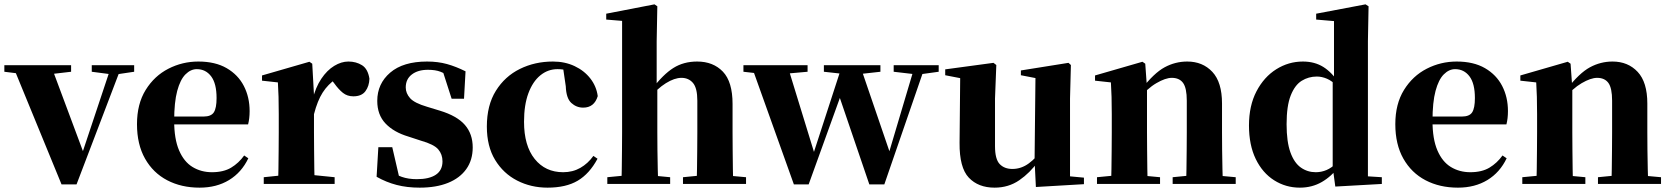

<svg xmlns="http://www.w3.org/2000/svg" viewBox="-30 -846 7685 883"><path d="M253 2 28 -546H204L363 -120H340L346 -135L483 -546H531L322 2ZM-10 -516V-546H297V-516L194 -504H87ZM392 -516V-546H587V-516L506 -504H484Z M888 17Q804 17 739 -17Q674 -51 637 -116.5Q600 -182 600 -275Q600 -368 640 -432.5Q680 -497 744.5 -530Q809 -563 882 -563Q960 -563 1012.5 -532.5Q1065 -502 1091.5 -450.5Q1118 -399 1118 -335Q1118 -301 1111 -274H669V-310H906Q941 -310 953.5 -329.5Q966 -349 966 -395Q966 -462 941 -495Q916 -528 875 -528Q847 -528 823 -504Q799 -480 785 -428Q771 -376 771 -290Q771 -207 793.5 -154.5Q816 -102 855.5 -78Q895 -54 945 -54Q998 -54 1033 -75Q1068 -96 1093 -131L1112 -118Q1081 -53 1023.5 -18Q966 17 888 17Z M1183 0V-31L1290 -42H1400L1509 -31V0ZM1248 0Q1250 -26 1250.5 -68.5Q1251 -111 1251.5 -157Q1252 -203 1252 -238V-321Q1252 -371 1251 -401Q1250 -431 1248 -467L1175 -475V-499L1393 -562L1406 -553L1414 -409V-408V-238Q1414 -203 1414.5 -157Q1415 -111 1415.5 -68.5Q1416 -26 1417 0ZM1414 -321 1375 -386H1407Q1421 -444 1447.5 -483.5Q1474 -523 1507 -543Q1540 -563 1572 -563Q1608 -563 1635 -546Q1662 -529 1669 -484Q1668 -450 1650.5 -426.5Q1633 -403 1595 -403Q1567 -403 1547 -419Q1527 -435 1507 -463L1484 -492L1516 -484Q1478 -458 1454 -420.5Q1430 -383 1414 -321Z M1900 17Q1842 17 1794 4.5Q1746 -8 1702 -33L1710 -169H1774L1808 -22L1754 -29V-65Q1788 -43 1818 -32.5Q1848 -22 1887 -22Q1944 -22 1974.5 -42.5Q2005 -63 2005 -104Q2005 -136 1985.5 -159Q1966 -182 1906 -199L1848 -218Q1781 -238 1743 -278Q1705 -318 1705 -382Q1705 -461 1764.5 -512Q1824 -563 1934 -563Q1984 -563 2025.5 -551.5Q2067 -540 2111 -518L2104 -392H2047L2001 -535L2049 -517V-487Q2019 -507 1996 -516Q1973 -525 1938 -525Q1892 -525 1864 -503.5Q1836 -482 1836 -444Q1836 -417 1856 -394.5Q1876 -372 1934 -355L1993 -337Q2072 -313 2108 -271.5Q2144 -230 2144 -168Q2144 -110 2114.5 -68.5Q2085 -27 2030.5 -5Q1976 17 1900 17Z M2488 17Q2412 17 2348.5 -15.5Q2285 -48 2247 -110.5Q2209 -173 2209 -264Q2209 -362 2250.5 -428.5Q2292 -495 2361 -529Q2430 -563 2513 -563Q2568 -563 2612.5 -542Q2657 -521 2685 -485Q2713 -449 2719 -404Q2703 -351 2652 -351Q2621 -351 2597.5 -372.5Q2574 -394 2572 -449L2558 -545L2635 -499Q2607 -514 2583.5 -521Q2560 -528 2534 -528Q2490 -528 2455 -499.5Q2420 -471 2400 -417Q2380 -363 2380 -286Q2380 -176 2429 -115Q2478 -54 2560 -54Q2604 -54 2639 -74Q2674 -94 2699 -129L2718 -116Q2681 -47 2627 -15Q2573 17 2488 17Z M2763 0V-31L2867 -41H2947L3052 -31V0ZM2828 0Q2829 -26 2829.5 -68.5Q2830 -111 2830.5 -157Q2831 -203 2831 -238V-750L2758 -756V-783L2980 -826L2993 -817L2990 -656V-459L2993 -445V-238Q2993 -203 2993.5 -157Q2994 -111 2995 -68.5Q2996 -26 2997 0ZM3111 0V-31L3213 -41H3291L3401 -31V0ZM3173 0Q3175 -26 3175.5 -68Q3176 -110 3176.5 -156Q3177 -202 3177 -238V-383Q3177 -441 3157 -464.5Q3137 -488 3104 -488Q3072 -488 3032.5 -463.5Q2993 -439 2952 -390L2918 -437H2969Q3020 -504 3067 -533.5Q3114 -563 3176 -563Q3250 -563 3294.5 -516.5Q3339 -470 3339 -368V-238Q3339 -202 3339.5 -156Q3340 -110 3340.5 -68Q3341 -26 3342 0Z M3621 2 3425 -546H3591L3720 -126L3706 -125L3710 -137L3843 -546H3925L4069 -125H4052L4056 -136L4178 -546H4226L4037 2H3968L3817 -441H3849L3841 -419L3689 2ZM3389 -516V-546H3684V-516L3550 -504H3495ZM3759 -516V-546H4019V-516L3911 -504H3868ZM4080 -516V-546H4287V-516L4200 -504H4183Z M4544 17Q4469 17 4425.5 -29Q4382 -75 4383 -189L4386 -505L4420 -480L4317 -500V-527L4539 -557L4552 -547L4546 -393V-174Q4546 -114 4567.5 -91.5Q4589 -69 4626 -69Q4667 -69 4702 -95Q4737 -121 4763 -160L4802 -103H4744Q4707 -51 4657.5 -17Q4608 17 4544 17ZM4734 14 4728 -107V-110L4732 -487L4665 -500V-522L4884 -557L4895 -547L4891 -393V-35L4955 -29V1Z M5015 0V-31L5119 -41H5198L5305 -31V0ZM5079 0Q5081 -26 5081.5 -68.5Q5082 -111 5082.5 -157Q5083 -203 5083 -238V-321Q5083 -370 5082 -400.5Q5081 -431 5079 -467L5006 -475V-499L5224 -562L5237 -553L5245 -441V-438V-238Q5245 -203 5245.5 -157Q5246 -111 5246.5 -68.5Q5247 -26 5248 0ZM5363 0V-31L5465 -41H5543L5653 -31V0ZM5425 0Q5426 -26 5426.5 -68Q5427 -110 5427.5 -156Q5428 -202 5428 -238V-383Q5428 -441 5411 -464.5Q5394 -488 5359 -488Q5330 -488 5288 -463.5Q5246 -439 5205 -389L5202 -436H5220Q5277 -510 5326 -536.5Q5375 -563 5430 -563Q5501 -563 5545.5 -515.5Q5590 -468 5590 -370V-238Q5590 -202 5590.5 -156Q5591 -110 5592 -68Q5593 -26 5594 0Z M5948 17Q5883 17 5829.5 -17Q5776 -51 5745 -115Q5714 -179 5714 -269Q5714 -360 5748.5 -426Q5783 -492 5839.5 -527.5Q5896 -563 5962 -563Q6016 -563 6056 -538Q6096 -513 6129 -462H6138L6119 -450Q6096 -474 6072.5 -484Q6049 -494 6026 -494Q5988 -494 5956.5 -474.5Q5925 -455 5906 -407Q5887 -359 5887 -275Q5887 -194 5904.5 -145.5Q5922 -97 5952.5 -75.5Q5983 -54 6021 -54Q6047 -54 6070.5 -64Q6094 -74 6116 -96L6138 -80H6127Q6094 -35 6049 -9Q6004 17 5948 17ZM6111 12 6099 -77V-79V-471L6105 -483V-749L6023 -756V-783L6250 -826L6264 -817L6261 -657V-35L6325 -31V0Z M6675 17Q6591 17 6526 -17Q6461 -51 6424 -116.5Q6387 -182 6387 -275Q6387 -368 6427 -432.5Q6467 -497 6531.5 -530Q6596 -563 6669 -563Q6747 -563 6799.5 -532.5Q6852 -502 6878.5 -450.5Q6905 -399 6905 -335Q6905 -301 6898 -274H6456V-310H6693Q6728 -310 6740.5 -329.5Q6753 -349 6753 -395Q6753 -462 6728 -495Q6703 -528 6662 -528Q6634 -528 6610 -504Q6586 -480 6572 -428Q6558 -376 6558 -290Q6558 -207 6580.5 -154.5Q6603 -102 6642.5 -78Q6682 -54 6732 -54Q6785 -54 6820 -75Q6855 -96 6880 -131L6899 -118Q6868 -53 6810.5 -18Q6753 17 6675 17Z M6971 0V-31L7075 -41H7154L7261 -31V0ZM7035 0Q7037 -26 7037.5 -68.5Q7038 -111 7038.5 -157Q7039 -203 7039 -238V-321Q7039 -370 7038 -400.5Q7037 -431 7035 -467L6962 -475V-499L7180 -562L7193 -553L7201 -441V-438V-238Q7201 -203 7201.5 -157Q7202 -111 7202.5 -68.5Q7203 -26 7204 0ZM7319 0V-31L7421 -41H7499L7609 -31V0ZM7381 0Q7382 -26 7382.5 -68Q7383 -110 7383.5 -156Q7384 -202 7384 -238V-383Q7384 -441 7367 -464.5Q7350 -488 7315 -488Q7286 -488 7244 -463.5Q7202 -439 7161 -389L7158 -436H7176Q7233 -510 7282 -536.5Q7331 -563 7386 -563Q7457 -563 7501.5 -515.5Q7546 -468 7546 -370V-238Q7546 -202 7546.5 -156Q7547 -110 7548 -68Q7549 -26 7550 0Z"/></svg>

Font: Noto Serif JP ExtraLight Black
Style: Regular
Weight: 900
Version: Version 2.003-H1;hotconv 1.1.1;makeotfexe 2.6.0